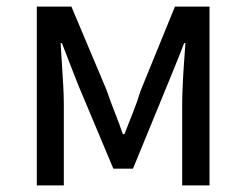

<svg xmlns="http://www.w3.org/2000/svg" viewBox="-20 -563 747 583"><path d="M91.8 0V-543H196.8L304.2 -288.1Q315.9 -253.4 328.9 -220.9Q341.8 -188.5 353 -155.8H357.9Q370.6 -188.5 383.5 -220.9Q396.5 -253.4 407.2 -288.1L511.2 -543H616.2V0H533.2V-245.1Q533.2 -269 534.7 -302Q536.1 -335 538.6 -369.4Q541 -403.8 543 -432.1H539.1Q526.9 -399.9 513.4 -366.9Q500 -334 487.8 -304.2L383.8 -50.8H324.2L217.8 -304.2Q206.1 -334 193.1 -367.2Q180.2 -400.4 168 -432.1H164.1Q165.5 -403.8 168 -369.4Q170.4 -335 172.1 -302Q173.8 -269 173.8 -245.1V0Z"/></svg>

Font: Source Han Sans CN
Style: Regular
Weight: 400
Designer: Ryoko NISHIZUKA  (kana, bopomofo & ideographs); Paul D. Hunt (Latin, Greek & Cyrillic); Sandoll Communications , Soo-you
Foundry: Adobe
Version: Version 2.004;hotconv 1.0.118;makeotfexe 2.5.65603